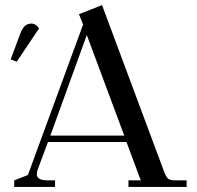

<svg xmlns="http://www.w3.org/2000/svg" viewBox="-20 -736 774 756"><path d="M22 -502 56.2 -594.2Q65.9 -621.6 76.4 -632.3Q86.9 -643.1 104 -643.1Q121.6 -643.1 133.8 -624L45.9 -493.2ZM36.1 0V-25.9L89.8 -46.9L307.1 -639.2L291 -680.2L381.8 -715.8L624 -65.9Q633.3 -40.5 640.9 -33.2Q648.4 -25.9 671.9 -25.9H714.8V0H485.8V-25.9H534.2L478 -176.8H168.9L127.9 -66.9Q125 -58.1 125 -49.8Q125 -25.9 167 -25.9H196.8V0ZM178.2 -202.1H469.2L321.8 -598.1Z"/></svg>

Font: Dihjauti S
Style: Bold
Weight: 700
Designer: T. Christopher White
Version: Version 3.0.0